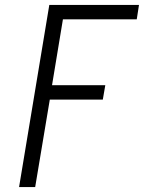

<svg xmlns="http://www.w3.org/2000/svg" viewBox="-20 -550 640 775"><path d="M57 205 179 -530H541L532 -472H234L190 -206H405L395 -148H181L122 205Z"/></svg>

Font: Iosevka Curly Slab LtEx
Style: Italic
Weight: 300
Width: 7
Italic angle: -9°
Monospace: yes
Designer: Belleve Invis
Foundry: Belleve Invis
Version: Version 11.1.0; ttfautohint (v1.8.3)